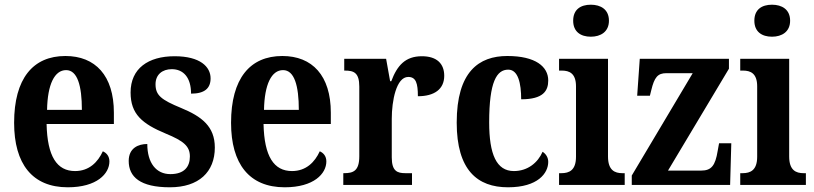

<svg xmlns="http://www.w3.org/2000/svg" viewBox="-20 -786 3461 816"><path d="M268 10C392 10 445 -48 445 -100C445 -122 433 -136 417 -143C396 -97 359 -59 299 -59C222 -59 181 -121 178 -259H464V-307C464 -465 385 -548 258 -548C120 -548 40 -452 40 -264C40 -90 117 10 268 10ZM328 -319H180C182 -428 212 -488 261 -488C309 -488 328 -422 328 -319Z M702 10C825 10 893 -55 893 -159C893 -249 837 -291 750 -327C665 -362 641 -381 641 -428C641 -469 670 -492 710 -492C760 -492 792 -456 792 -388C850 -388 875 -411 875 -453C875 -502 831 -547 722 -547C610 -547 535 -495 535 -393C535 -301 584 -260 685 -218C760 -187 787 -165 787 -121C787 -77 763 -46 704 -46C644 -46 606 -93 606 -174C568 -174 527 -157 527 -102C527 -34 576 10 702 10Z M1190 10C1314 10 1367 -48 1367 -100C1367 -122 1355 -136 1339 -143C1318 -97 1281 -59 1221 -59C1144 -59 1103 -121 1100 -259H1386V-307C1386 -465 1307 -548 1180 -548C1042 -548 962 -452 962 -264C962 -90 1039 10 1190 10ZM1250 -319H1102C1104 -428 1134 -488 1183 -488C1231 -488 1250 -422 1250 -319Z M1439 0H1731V-50H1703C1669 -50 1645 -58 1645 -117V-281C1645 -357 1664 -459 1715 -459C1748 -459 1756 -432 1756 -377C1826 -377 1868 -407 1868 -464C1868 -514 1838 -547 1773 -547C1703 -547 1668 -508 1643 -441H1638L1621 -536H1443V-486H1446C1484 -486 1507 -477 1507 -418V-122C1507 -59 1481 -50 1442 -50H1439Z M2139 10C2266 10 2310 -50 2310 -98C2310 -117 2300 -132 2286 -141C2266 -95 2223 -59 2164 -59C2090 -59 2059 -130 2059 -266C2059 -439 2091 -490 2140 -490C2182 -490 2195 -432 2195 -364C2289 -364 2310 -400 2310 -444C2310 -503 2256 -548 2136 -548C2015 -548 1921 -481 1921 -265C1921 -63 2009 10 2139 10Z M2491 -630C2533 -630 2568 -651 2568 -698C2568 -746 2533 -766 2491 -766C2448 -766 2416 -746 2416 -698C2416 -651 2448 -630 2491 -630ZM2356 0H2635V-50H2625C2593 -50 2564 -62 2564 -121V-536H2356V-486H2368C2400 -486 2428 -474 2428 -419V-120C2428 -62 2399 -50 2366 -50H2356Z M2665 0H3083L3088 -177H3036L3030 -144C3020 -83 3004 -61 2960 -61H2819L3078 -494V-536H2699L2688 -379H2742L2748 -403C2761 -457 2775 -475 2812 -475H2924L2665 -40Z M3261 -630C3303 -630 3338 -651 3338 -698C3338 -746 3303 -766 3261 -766C3218 -766 3186 -746 3186 -698C3186 -651 3218 -630 3261 -630ZM3126 0H3405V-50H3395C3363 -50 3334 -62 3334 -121V-536H3126V-486H3138C3170 -486 3198 -474 3198 -419V-120C3198 -62 3169 -50 3136 -50H3126Z"/></svg>

Font: Noto Serif Tamil Condensed
Style: Bold Italic
Weight: 700
Width: 3
Italic angle: -12°
Designer: Indian Type Foundry, Tom Grace, and the Monotype Design Team
Foundry: Monotype Imaging Inc.
Version: Version 2.003